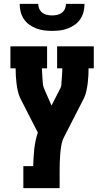

<svg xmlns="http://www.w3.org/2000/svg" viewBox="-20 -975 540 995"><path d="M101 0V-114H152Q153 -136 154 -158Q155 -180 157.5 -202Q160 -224 164.5 -245.5Q169 -267 176 -288L84 -468Q76 -486 72 -505Q68 -524 65.5 -543.5Q63 -563 62 -582.5Q61 -602 61 -621H34V-735H224V-621H197Q198 -608 198.5 -595Q199 -582 200 -569Q201 -556 202 -542.5Q203 -529 208 -517L247 -428L294 -520Q298 -528 298 -536.5Q298 -545 299 -553.5Q300 -562 300.5 -570.5Q301 -579 301.5 -587.5Q302 -596 302.5 -604.5Q303 -613 303 -621H276V-735H466V-621H439Q439 -602 438 -582.5Q437 -563 434.5 -543.5Q432 -524 428 -505Q424 -486 416 -468L313 -267Q302 -246 298 -222.5Q294 -199 292 -175.5Q290 -152 289.5 -128.5Q289 -105 289 -82V0ZM250 -815Q229 -815 208.5 -817.5Q188 -820 168.5 -827.5Q149 -835 132 -847Q115 -859 103.5 -876.5Q92 -894 87 -914Q82 -934 82 -955H178Q178 -942 183.5 -929.5Q189 -917 199.5 -909Q210 -901 223.5 -898Q237 -895 250 -895Q263 -895 276.5 -898Q290 -901 300.5 -909Q311 -917 316.5 -929.5Q322 -942 322 -955H418Q418 -934 413 -914Q408 -894 396.5 -876.5Q385 -859 368 -847Q351 -835 331.5 -827.5Q312 -820 291.5 -817.5Q271 -815 250 -815Z"/></svg>

Font: Iosevka Curly Slab Heavy
Style: Regular
Weight: 900
Monospace: yes
Designer: Belleve Invis
Foundry: Belleve Invis
Version: Version 22.1.2; ttfautohint (v1.8.4)